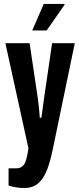

<svg xmlns="http://www.w3.org/2000/svg" viewBox="-20 -744 397 963"><path d="M101.4 199Q78.8 199 56.7 195Q34.5 191 23 186.5V100.4H59.2Q80.6 100.4 92.6 90.1Q104.6 79.8 111.1 57.5Q117.6 35.1 122.7 0L7 -527.2H128.5L169.9 -249.4Q171.9 -236.3 173.8 -218.7Q175.7 -201.1 177.2 -184Q178.7 -167 179.5 -153.6H187.7Q189.5 -166.1 191.7 -182.3Q193.8 -198.6 196.1 -215.9Q198.4 -233.2 200.7 -248.8Q203 -264.3 204.7 -276.8L241.3 -527.2H355.1L244.8 4.4Q235.6 50.1 223.7 86.3Q211.9 122.4 195.9 147.4Q179.8 172.3 157.1 185.7Q134.3 199 101.4 199ZM141.6 -591.2 199.6 -724.2H303.6L303.8 -720.2L214.1 -591.2Z"/></svg>

Font: Archivo SemiBold ExtraCondensed
Style: Regular
Weight: 600
Width: 2
Version: Version 2.001